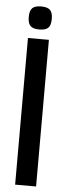

<svg xmlns="http://www.w3.org/2000/svg" viewBox="-59 -884 317 913"><g transform="rotate(5 100.0 -427.5)"><path d="M50 0H150V-700H50ZM142.5 -842.5Q155 -830 155 -800Q155 -770 142.5 -757.5Q130 -745 100 -745Q70 -745 57.5 -757.5Q45 -770 45 -800Q45 -830 57.5 -842.5Q70 -855 100 -855Q130 -855 142.5 -842.5Z"/></g></svg>

Font: Millimetre
Style: Regular
Weight: 500
Designer: Jérémy Landes
Version: Version 1.0